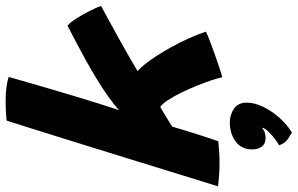

<svg xmlns="http://www.w3.org/2000/svg" viewBox="-226 -564 1034 667"><g transform="rotate(-90 290.5 -230.0)"><path d="M356.2 25.6Q353.1 10.6 345.2 -13.1Q337.2 -36.9 326.2 -64.1Q315.1 -91.4 302.4 -117.1Q289.8 -142.9 277.1 -162.4Q264.4 -181.9 252.9 -189.9Q247.1 -186.5 236.9 -180.4Q226.6 -174.4 215.6 -167.6Q204.6 -160.8 196.1 -155.5Q187.6 -150.2 184.5 -148Q178.4 -126.5 171.1 -102.9Q163.9 -79.4 156.8 -57.2Q149.6 -35 143.6 -16.8Q137.6 1.4 133.8 11.9Q114.5 13.9 95.6 15Q76.6 16.1 58.5 16.1Q34.4 16.1 13.4 14.4Q-7.6 12.8 -22.9 11Q-15 -14 -0.6 -60.6Q13.8 -107.1 32.4 -167.7Q51.1 -228.2 71.9 -295.6Q92.6 -363 113.4 -429.6Q134.2 -496.1 152.6 -555.2Q170.9 -614.2 184.8 -658.2Q198.8 -702.2 205.6 -723.6Q222.5 -725.1 239.5 -726.1Q256.5 -727 273.1 -727Q296.8 -727 318.3 -724.5Q339.9 -722 357.2 -716.2Q343.1 -666.1 326.7 -609.8Q310.2 -553.5 294.1 -499.6Q277.9 -445.8 264.2 -401.9Q250.5 -358 241.9 -332.8Q262.2 -351.6 290.5 -371.5Q318.8 -391.4 351.1 -411Q383.5 -430.6 416.6 -449.1Q449.8 -467.5 480.3 -483.4Q510.9 -499.4 535.5 -512.1Q546.9 -502.5 560.9 -480.2Q574.9 -458 586.9 -434.2Q598.9 -410.4 603.8 -395.5Q580.5 -383 548.8 -365.6Q517.1 -348.2 483.9 -329.8Q450.6 -311.4 422.4 -295Q394.2 -278.6 377.5 -268.5Q388.1 -259.8 401.9 -242.4Q415.8 -225 431 -201.4Q446.2 -177.9 461.6 -150Q477 -122.1 490.7 -91.9Q504.4 -61.8 514.5 -31.2Q505.9 -26.5 484.6 -18.3Q463.4 -10.1 437.9 -1.1Q412.4 8 389.8 15.5Q367.2 23 356.2 25.6ZM164.2 267.5Q158.9 265.1 142.5 254.3Q126.1 243.5 119.9 222.9Q129.6 218 143.3 207.4Q157 196.8 168 185.1Q179 173.5 180.1 166.6Q180.9 164.5 180.8 163.1Q176 168.5 167.1 172.2Q158.2 176 144.4 176Q124.6 176 115 162.4Q105.4 148.8 105.4 130Q105.4 92.5 132.8 72.2Q160.2 51.9 199 51.9Q226.1 51.9 247 66.4Q267.9 81 267.9 110.5Q267.9 138.1 253.1 168.4Q238.2 198.8 214.7 225Q191.1 251.2 164.2 267.5Z"/></g></svg>

Font: Grandstander Thin
Style: Italic
Weight: 100
Italic angle: -15°
Designer: Tyler Finck
Foundry: Etcetera Type Co
Version: Version 1.200